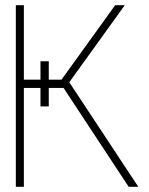

<svg xmlns="http://www.w3.org/2000/svg" viewBox="-20 -720 575 740"><path d="M513 0 247 -403 461 -700H424L217 -413H168V-484H136V-413H72V-700H41V0H72V-381H136V-310H168V-381H225L476 0Z"/></svg>

Font: Advent Pro ExtraLight
Style: Regular
Weight: 250
Version: Version 3.000